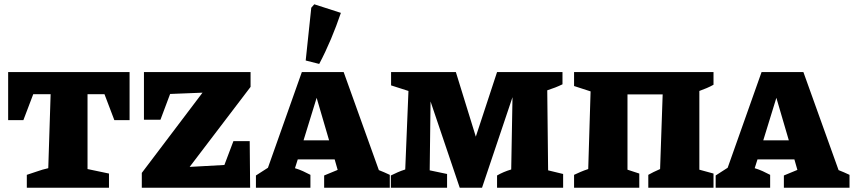

<svg xmlns="http://www.w3.org/2000/svg" viewBox="-20 -875 3980 895"><path d="M584 -539V-315H513L467 -436H388V-87L488 -66V0H105V-60Q128 -67 153 -76Q178 -85 205 -91L216 -436H135L89 -315H18V-539Z M641 0V-69L924 -443L773 -437L728 -317H651V-539H1148V-470L864 -97L1026 -106L1068 -217H1144L1146 0Z M1746 -82Q1759 -77 1770.5 -72Q1782 -67 1797 -60V0H1491V-57L1554 -83L1540 -132H1368L1355 -91Q1375 -85 1392.5 -77Q1410 -69 1427 -60V0H1173V-57L1229 -93L1387 -539H1582ZM1395 -221H1514L1456 -419ZM1468 -577 1405 -593 1431 -839 1445 -855 1569 -815Q1548 -753 1523 -693.5Q1498 -634 1468 -577Z M2535 -81 2605 -64V0H2297V-57Q2326 -74 2363 -85L2369 -422L2227 0H2123L1987 -402L1983 -81L2064 -64V0H1802V-57Q1818 -65 1834 -72Q1850 -79 1869 -85L1884 -451L1803 -477V-539H2105L2198 -238L2297 -539H2602V-482Q2569 -466 2531 -454Z M2905 -435V-84L2960 -66V0H2656V-60Q2671 -67 2686 -73.5Q2701 -80 2722 -87L2733 -449L2656 -474V-539H3306V-480Q3292 -472 3274.5 -464.5Q3257 -457 3240 -451V-84L3306 -66V0H3002V-60Q3015 -67 3026.5 -73Q3038 -79 3057 -87L3069 -435Z M3889 -82Q3902 -77 3913.5 -72Q3925 -67 3940 -60V0H3634V-57L3697 -83L3683 -132H3511L3498 -91Q3518 -85 3535.5 -77Q3553 -69 3570 -60V0H3316V-57L3372 -93L3530 -539H3725ZM3538 -221H3657L3599 -419Z"/></svg>

Font: Piazzolla SC ExtraBold
Style: Regular
Weight: 800
Designer: Juan Pablo del Peral
Foundry: Huerta Tipografica
Version: Version 1.330